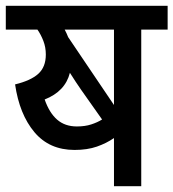

<svg xmlns="http://www.w3.org/2000/svg" viewBox="-20 -642 598 662"><path d="M467 -540V0H373V-166Q347 -148 314 -136.5Q281 -125 237 -125Q150 -125 98.5 -186.5Q47 -248 32 -351Q86 -364 112 -387.5Q138 -411 138 -454Q138 -479 129.5 -501Q121 -523 109 -540H0V-622H558V-540ZM373 -540H203Q210 -527 215 -514L373 -280ZM260 -332Q251 -345 241 -360Q231 -375 221 -391Q205 -327 134 -299Q150 -253 177 -229.5Q204 -206 245 -206Q273 -206 294.5 -213Q316 -220 332 -230Z"/></svg>

Font: Noto Sans SemiCondensed Medium
Style: Italic
Weight: 500
Width: 4
Italic angle: -12°
Designer: Monotype Design Team
Foundry: Monotype Imaging Inc.
Version: Version 2.013; ttfautohint (v1.8.4.7-5d5b)